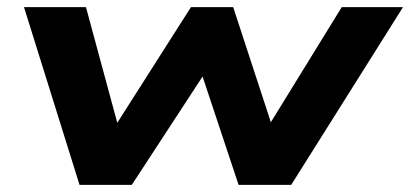

<svg xmlns="http://www.w3.org/2000/svg" viewBox="-20 -516 1145 536"><path d="M202 0 47 -496H220L311 -160H299L513 -496H631L741 -160H727L934 -496H1105L793 0H646L531 -346H574L348 0Z"/></svg>

Font: Nunito Sans 10pt Expanded ExtraBold
Style: Italic
Weight: 800
Width: 7
Italic angle: -9°
Designer: Vernon Adams
Foundry: Vernon Adams
Version: Version 3.101;gftools[0.9.27]